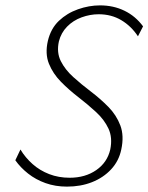

<svg xmlns="http://www.w3.org/2000/svg" viewBox="-20 -685 552 714"><path d="M229 9Q186 9 149.5 -4Q113 -17 84.5 -39.5Q56 -62 37 -89L56 -129Q74 -99 101 -75Q128 -51 163 -37.5Q198 -24 239 -24Q297 -24 338 -52.5Q379 -81 390 -129Q399 -173 383.5 -206.5Q368 -240 337 -268.5Q306 -297 271 -324Q236 -351 206.5 -381Q177 -411 162 -448Q147 -485 158 -533Q169 -579 199 -607.5Q229 -636 270 -650.5Q311 -665 352 -665Q402 -665 443 -645Q484 -625 512 -587L493 -550Q468 -588 431 -610Q394 -632 347 -632Q315 -632 283.5 -620.5Q252 -609 229.5 -586Q207 -563 199 -531Q190 -490 206 -458Q222 -426 252.5 -398.5Q283 -371 318 -344.5Q353 -318 383 -287.5Q413 -257 427.5 -218.5Q442 -180 431 -129Q422 -86 393 -55Q364 -24 322 -7.5Q280 9 229 9Z"/></svg>

Font: Ysabeau Office ExtraLight
Style: Italic
Weight: 250
Italic angle: -12°
Designer: Christian Thalmann (Catharsis Fonts)
Version: Version 2.001;gftools[0.9.30]; featfreeze: tnum,lnum,ss02